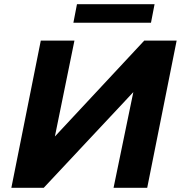

<svg xmlns="http://www.w3.org/2000/svg" viewBox="-20 -893 861 913"><path d="M329 -785H698L715 -873H346ZM34 0H188L614 -455L520 0H680L820 -700H666L241 -244L334 -700H174Z"/></svg>

Font: AWKNG-Font
Style: Bold Italic
Weight: 700
Italic angle: -11.3°
Designer: Awakening Church
Foundry: Awakening Church
Version: Version 1.700;PS 001.700;hotconv 1.0.88;makeotf.lib2.5.64775